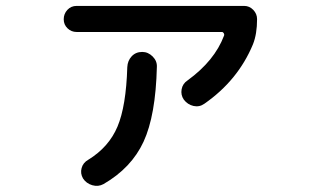

<svg xmlns="http://www.w3.org/2000/svg" viewBox="-20 -592 1040 640"><path d="M235.4 -485.4Q217.8 -485.4 205.1 -497.6Q192.4 -509.8 192.4 -527.8Q192.4 -545.9 204.6 -559.1Q216.8 -572.3 235.4 -572.3H793.9Q811.5 -572.3 824.2 -559.1Q836.9 -545.9 836.9 -528.3Q836.9 -478.5 823.2 -444.3Q773.4 -324.2 661.1 -246.1Q644.5 -234.4 625 -238.8Q605.5 -243.2 592.8 -259.8Q582 -275.4 585.4 -294.4Q588.9 -313.5 605.5 -324.2Q695.3 -389.6 726.6 -472.7Q728.5 -476.6 726.1 -481Q723.6 -485.4 719.7 -485.4ZM404.3 -368.2Q405.3 -389.6 418.9 -404.3Q432.6 -418.9 454.1 -418.9Q473.6 -418.9 488.8 -403.8Q503.9 -388.7 502.9 -369.1Q499 -207 458.5 -119.6Q418 -32.2 325.2 21.5Q307.6 31.2 287.6 25.4Q267.6 19.5 256.8 2.9Q247.1 -13.7 252 -31.7Q256.8 -49.8 274.4 -59.6Q342.8 -101.6 371.6 -169.9Q400.4 -238.3 404.3 -368.2Z"/></svg>

Font: Rounded-X Mgen+ 1mn medium
Style: Regular
Weight: 500
Designer: [Source Han Sans]
Ryoko NISHIZUKA  (kana & ideographs); Paul D. Hunt (Latin, Greek & Cyrillic); Wenlong ZHANG  (bopomofo
Version: Version 1.059.20150602